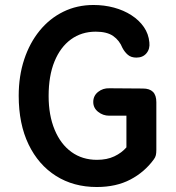

<svg xmlns="http://www.w3.org/2000/svg" viewBox="-20 -735 704 770"><path d="M368 15Q275 15 204.5 -29.5Q134 -74 94.5 -156Q55 -238 55 -351Q55 -430 77 -496.5Q99 -563 139 -612Q179 -661 234 -688Q289 -715 355 -715Q398 -715 437 -704.5Q476 -694 507 -674Q538 -654 557 -626.5Q576 -599 579 -565Q582 -539 567.5 -521.5Q553 -504 527 -504Q506 -504 493 -515Q480 -526 471 -543Q459 -573 434 -590.5Q409 -608 364 -608Q307 -608 264.5 -577Q222 -546 198.5 -488.5Q175 -431 175 -350Q175 -273 199 -215Q223 -157 266.5 -125.5Q310 -94 369 -94Q409 -94 438.5 -108Q468 -122 487 -144V-271H418Q393 -271 373.5 -286.5Q354 -302 354 -326Q354 -351 373.5 -366.5Q393 -382 419 -381L553 -380Q580 -380 593.5 -366.5Q607 -353 607 -325V-134Q607 -121 605 -112.5Q603 -104 597 -96Q560 -45 503 -15Q446 15 368 15Z"/></svg>

Font: National Park SemiBold
Style: Regular
Weight: 600
Designer: Andrea Herstowski, Ben Hoepner
Version: Version 1.009